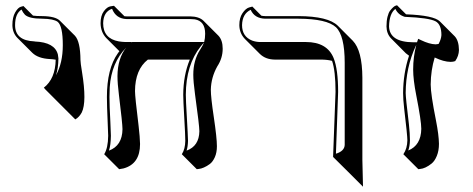

<svg xmlns="http://www.w3.org/2000/svg" viewBox="-20 -582 1790 727"><path d="M151.9 -243.2 146 -250Q189.5 -283.7 190.9 -356Q180.2 -357.9 168.5 -358.4Q124 -360.8 102.1 -382.3L45.4 -439Q27.3 -458 26.9 -486.8Q26.9 -516.6 37.4 -534.9Q47.9 -553.2 58.6 -556.2L68.8 -559.1L105 -522.9Q117.2 -521 140.1 -521Q189.9 -520.5 207 -503.4L263.7 -446.8Q284.2 -424.8 284.7 -354.5Q284.7 -344.7 290.5 -309.6Q309.1 -195.8 289.6 -156.2Q279.8 -138.2 265.1 -129.9L208.5 -186.5ZM191.9 -296.9Q217.8 -343.8 217.8 -411.1Q217.8 -483.9 198.2 -499.5Q182.6 -510.7 140.1 -511.2Q90.8 -511.2 74.7 -525.9Q66.4 -534.7 61.5 -545.9Q37.1 -530.3 37.1 -486.8Q37.1 -428.2 110.4 -425.3Q111.8 -425.3 112.3 -424.8Q187.5 -421.9 199.2 -375.5Q200.7 -368.2 201.2 -360.8Q200.7 -323.2 191.9 -296.9Z M778.3 -242.2Q778.3 -213.4 789.6 -138.2Q801.3 -59.6 801.3 -28.3Q801.3 -4.4 793.5 13.2Q785.6 30.8 774.4 39.1Q763.2 47.4 752 52.2Q740.7 57.1 732.9 57.6L725.1 58.6L668.5 2Q681.2 -17.6 681.6 -48.8Q681.6 -69.8 677.7 -136Q673.8 -202.1 673.8 -223.1Q674.3 -297.9 698.7 -356.4H540Q491.7 -318.8 491.2 -237.3Q491.2 -215.3 504.9 -104.5Q509.8 -62.5 510.3 -36.6Q510.3 38.6 447.8 55.7Q447.8 55.7 431.2 58.6L374.5 2Q389.2 -21.5 389.6 -67.9Q389.6 -80.6 387.7 -118.7Q384.8 -181.6 384.8 -214.8Q384.8 -321.8 426.3 -380.4Q429.7 -384.8 432.1 -388.2L382.3 -438Q361.3 -460.4 360.8 -494.1Q360.8 -522.9 373.3 -539.6Q385.7 -556.2 398.9 -558.1L411.6 -560.1L451.2 -520.5Q456.1 -520 459.5 -520H699.7Q733.9 -519.5 750.5 -503.4L807.1 -446.8Q823.2 -429.7 823.2 -397.5Q823.2 -361.8 802.7 -330.6Q779.3 -288.6 778.3 -242.2ZM458 -401.9Q401.9 -345.2 395.5 -252Q394.5 -234.9 394.5 -214.8Q394.5 -181.6 397.9 -119.6Q399.9 -80.6 399.9 -67.9Q399.4 -32.7 392.6 -11.7Q442.9 -30.3 443.8 -92.8Q443.8 -113.3 430.2 -223.6Q424.8 -266.6 424.8 -293.9Q425.3 -361.3 458 -401.9ZM476.1 -419.9Q476.1 -419.9 477.1 -420.4L480.5 -422.9H753.9L740.2 -406.7Q684.1 -336.9 683.6 -223.1Q683.6 -202.6 687.5 -137.7Q691.4 -70.8 691.9 -48.8Q691.4 -27.3 686.5 -11.7Q733.9 -28.8 734.9 -85Q734.9 -106.4 718.3 -226.1Q711.9 -273.4 711.9 -298.8Q711.9 -353.5 737.3 -393.1Q749 -411.6 752.9 -421.9Q756.8 -437 756.8 -454.1Q756.8 -502.4 717.3 -508.8Q709 -509.8 699.7 -509.8H459.5Q418.9 -511.2 404.3 -548.8Q371.6 -537.6 370.6 -494.1Q370.6 -436 429.7 -425.3Q441.9 -423.3 454.6 -422.9H479.5Z M1241.2 12.2 1250.5 -233.9Q1250.5 -313.5 1237.3 -351.6Q1218.8 -356.4 1194.8 -356.4H1020Q985.4 -356.9 963.9 -377.9L907.2 -434.6Q886.7 -456.1 886.2 -486.8Q886.2 -514.6 898.2 -532.2Q910.2 -549.8 922.9 -553.7L935.5 -557.1L969.7 -522.5Q977.1 -521 984.4 -521H1110.4Q1222.7 -520.5 1259.3 -484.4L1315.9 -427.7Q1351.6 -390.6 1352.1 -287.6V23.4Q1352.1 23.4 1354.5 125L1297.9 68.4ZM1252 0Q1284.2 -9.8 1285.2 -33.2V-344.2Q1285.2 -447.3 1252 -479Q1217.3 -510.7 1110.4 -511.2H984.4Q943.8 -512.2 929.2 -544.9Q897.5 -529.8 896.5 -486.8Q896.5 -443.4 935.1 -428.2Q948.7 -423.3 963.4 -422.9H1138.2Q1218.3 -422.9 1243.2 -362.3Q1260.3 -319.8 1260.3 -233.9Z M1522.5 -50.8Q1522.5 -69.3 1510.3 -171.4Q1506.3 -206.5 1506.3 -230Q1506.8 -304.2 1528.8 -371.1Q1521.5 -376 1516.6 -380.4L1460.4 -437Q1443.8 -454.6 1443.4 -481.9Q1443.4 -502.9 1447.3 -518.6Q1451.2 -534.2 1457.3 -542Q1463.4 -549.8 1469.2 -554.9Q1475.1 -560.1 1479.5 -561L1483.4 -562L1517.6 -527.8Q1622.1 -523.9 1645.5 -501L1702.1 -444.3Q1717.3 -427.7 1717.8 -392.6Q1717.3 -370.1 1703.6 -350.6Q1695.8 -347.7 1686 -347.7Q1659.7 -348.1 1626 -364.3Q1611.3 -316.4 1610.8 -262.2Q1610.8 -225.6 1630.9 -125.5Q1641.6 -70.8 1642.1 -37.6Q1642.1 -11.2 1634 8.3Q1626 27.8 1614.5 37.1Q1603 46.4 1591.6 51.8Q1580.1 57.1 1571.8 57.6L1564 58.6L1507.3 2Q1522 -19.5 1522.5 -50.8ZM1559.1 -421.9Q1559.6 -423.3 1559.6 -423.8L1563.5 -435.1L1573.7 -430.2Q1606 -414.6 1629.4 -414.1Q1635.7 -414.6 1640.6 -415.5Q1650.4 -433.1 1651.4 -449.2Q1651.4 -489.7 1628.9 -501.5Q1603 -514.6 1515.1 -518.1H1514.2H1513.2Q1487.8 -525.4 1477.1 -548.3Q1454.1 -530.8 1453.1 -481.9Q1455.1 -422.4 1545.4 -421.9ZM1556.2 -411.6 1554.2 -407.7Q1516.6 -326.7 1516.1 -230Q1516.1 -212.4 1528.3 -111.8Q1532.2 -75.7 1532.2 -50.8Q1531.7 -28.8 1525.9 -12.2Q1574.2 -31.7 1575.2 -94.2Q1575.2 -124 1556.2 -220.7Q1544.4 -280.3 1544.4 -318.8Q1544.4 -366.7 1556.2 -411.6Z"/></svg>

Font: Linux Biolinum Shadow O
Style: Regular
Weight: 400
Designer: Philipp H. Poll
Foundry: Philipp H. Poll
Version: Version 1.0.4